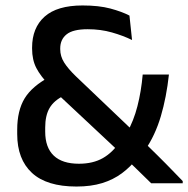

<svg xmlns="http://www.w3.org/2000/svg" viewBox="-20 -671 689 703"><path d="M533.5 0Q525.5 -8 510 -23Q494.5 -38 477 -55.2Q459.5 -72.5 444.2 -87Q429 -101.5 422 -108.5L409.5 -122L176 -340.5L161.5 -358Q128.5 -392 113 -422Q97.5 -452 97.5 -493V-496.5Q97.5 -569 143.2 -610Q189 -651 282.5 -651Q342 -651 384 -639.8Q426 -628.5 454 -614L463.5 -524.5Q431 -540.5 389.8 -552.2Q348.5 -564 301 -564Q247 -564 223.8 -545.2Q200.5 -526.5 200.5 -493.5V-491Q200.5 -465 214.8 -442.2Q229 -419.5 258 -391.5L471 -188.5L495 -162.5Q510 -148 525.2 -133Q540.5 -118 556 -102.8Q571.5 -87.5 587 -71.8Q602.5 -56 618 -40Q633.5 -24 649 -8V0ZM260 12Q151 12 97 -38Q43 -88 43 -180V-196Q43 -266 70.2 -310.8Q97.5 -355.5 162.5 -390L214.5 -321Q178 -303.5 161.8 -276Q145.5 -248.5 145.5 -204V-189Q145.5 -131 176.8 -101.2Q208 -71.5 269 -71.5Q320.5 -71.5 356.8 -92.2Q393 -113 418.5 -152L444.5 -184.5Q469.5 -228.5 483.2 -282.2Q497 -336 502.5 -398H598.5Q589.5 -315 568.8 -245Q548 -175 511 -121.5L484 -93.5Q458 -60 426.2 -36.5Q394.5 -13 353.8 -0.5Q313 12 260 12Z"/></svg>

Font: Anek Latin Medium Medium
Style: Regular
Weight: 500
Version: Version 1.003